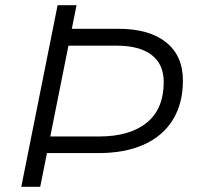

<svg xmlns="http://www.w3.org/2000/svg" viewBox="-20 -720 758 740"><path d="M143 -130 155 -194H362Q480 -194 545.5 -247Q611 -300 611 -404Q611 -473 564 -508.5Q517 -544 430 -544H226L238 -609H437Q555 -609 620 -557Q685 -505 685 -410Q685 -321 646 -258Q607 -195 534 -162.5Q461 -130 360 -130ZM62 0 202 -700H275L135 0Z"/></svg>

Font: MOST Montserrat
Style: Italic
Weight: 400
Italic angle: -11.3°
Designer: Julieta Ulanovsky
Foundry: Julieta Ulanovsky
Version: Version 8.000;March 11, 2024;FontCreator 15.0.0.2926 64-bit